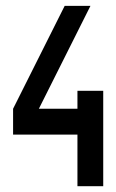

<svg xmlns="http://www.w3.org/2000/svg" viewBox="-20 -639 399 659"><path d="M202 -618.9 24.9 -265.7V-177.1H245.8V0H334.3V-327.4H245.8V-265.7H113.4L290.5 -618.9Z"/></svg>

Font: Ulica
Style: Regular
Weight: 400
Version: Version